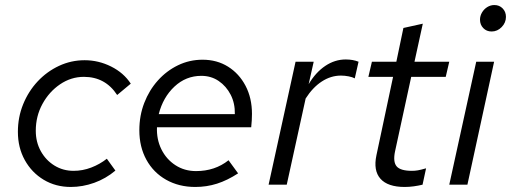

<svg xmlns="http://www.w3.org/2000/svg" viewBox="-20 -733 2028 762"><path d="M261 9Q201 9 153.5 -19.5Q106 -48 78.5 -97.5Q51 -147 51 -210Q51 -268 72 -319.5Q93 -371 129.5 -410Q166 -449 214 -471.5Q262 -494 316 -494Q371 -494 421 -469Q471 -444 499 -401L445 -356Q398 -428 313 -428Q262 -428 218.5 -398.5Q175 -369 148.5 -320.5Q122 -272 122 -214Q122 -169 142 -133Q162 -97 196 -76Q230 -55 272 -55Q308 -55 342 -68Q376 -81 404 -103L438 -56Q400 -24 354 -7.5Q308 9 261 9Z M755 9Q690 9 639.5 -19.5Q589 -48 561 -99Q533 -150 533 -216Q533 -274 552.5 -324.5Q572 -375 606.5 -413.5Q641 -452 686.5 -474Q732 -496 784 -496Q841 -496 885 -468.5Q929 -441 954.5 -392.5Q980 -344 980 -281Q980 -257 977 -228H603Q601 -180 620.5 -140.5Q640 -101 676 -77.5Q712 -54 758 -54Q833 -54 887 -97L925 -45Q882 -17 841 -4Q800 9 755 9ZM610 -280H912Q913 -323 895.5 -357Q878 -391 848 -411.5Q818 -432 779 -432Q718 -432 672.5 -389.5Q627 -347 610 -280Z M1046 0 1153 -488H1225L1205 -399Q1233 -446 1271 -471.5Q1309 -497 1352 -497Q1381 -497 1403 -488L1388 -422Q1379 -427 1363.5 -430Q1348 -433 1333 -433Q1293 -433 1257 -409.5Q1221 -386 1193 -342L1118 0Z M1586 9Q1519 9 1490 -23.5Q1461 -56 1474 -117L1540 -428H1442L1456 -488H1553L1581 -622L1658 -639L1625 -488H1763L1749 -428H1612L1548 -133Q1539 -91 1554 -73Q1569 -55 1615 -55Q1627 -55 1638.5 -57Q1650 -59 1671 -65L1657 0Q1640 4 1622 6.5Q1604 9 1586 9Z M1931 -608Q1911 -608 1898 -621.5Q1885 -635 1885 -655Q1885 -670 1893 -683.5Q1901 -697 1914 -705Q1927 -713 1942 -713Q1962 -713 1975 -699.5Q1988 -686 1988 -666Q1988 -643 1971 -625.5Q1954 -608 1931 -608ZM1763 0 1870 -488H1941L1835 0Z"/></svg>

Font: Red Hat Text VF
Style: Italic
Weight: 400
Italic angle: -12°
Designer: Pentagram, MCKL
Foundry: Pentagram, MCKL
Version: Version 1.023